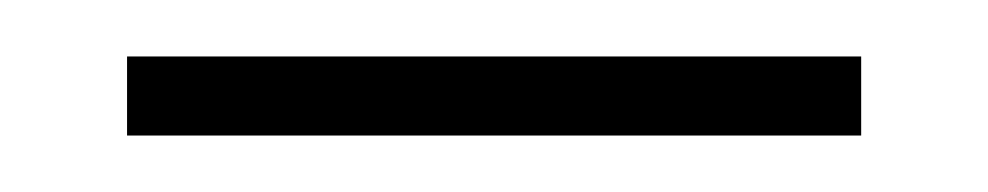

<svg xmlns="http://www.w3.org/2000/svg" viewBox="-20 -307 350 68"><path d="M25 -259V-287H285V-259Z"/></svg>

Font: Noto Serif Myanmar Thin
Style: Regular
Weight: 100
Designer: Ben Mitchell and the Monotype Design Team
Foundry: Monotype Imaging Inc.
Version: Version 2.106; ttfautohint (v1.8.4.7-5d5b)